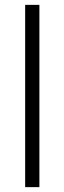

<svg xmlns="http://www.w3.org/2000/svg" viewBox="-20 -770 265 790"><path d="M142.1 -750V0H83.5V-750Z"/></svg>

Font: Vazirmatn FD ExtraLight
Style: Regular
Weight: 200
Designer: Saber Rastikerdar
Foundry: Saber Rastikerdar
Version: Version 33.003